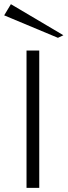

<svg xmlns="http://www.w3.org/2000/svg" viewBox="-52 -903 325 923"><path d="M75.5 0V-660H136.7V0ZM226.5 -721.2 -31.9 -829.2 0.4 -882.9 252.8 -733.6Z"/></svg>

Font: Panamera Thin
Style: Regular
Weight: 100
Designer: Bastien Sozeau
Foundry: NBR — Bastien Sozeau
Version: Version 3.003;gftools[0.9.33]